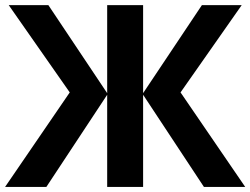

<svg xmlns="http://www.w3.org/2000/svg" viewBox="-20 -734 983 754"><path d="M0 0H162.1L400.9 -361.8V0H542V-361.8L780.8 0H942.9L689 -371.1L929.2 -713.9H772.9L542 -368.2V-713.9H400.9V-368.2L169.9 -713.9H14.2L253.9 -371.1Z"/></svg>

Font: Noto Reveo Sans
Style: Bold
Weight: 700
Designer: Monotype Design team
Foundry: Monotype Imaging Inc.
Version: Version 1.04